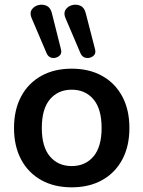

<svg xmlns="http://www.w3.org/2000/svg" viewBox="-20 -792 614 822"><path d="M287 10Q212 10 156.5 -21Q101 -52 70.5 -109Q40 -166 40 -244Q40 -322 70.5 -379Q101 -436 156.5 -467Q212 -498 287 -498Q362 -498 417.5 -467Q473 -436 503.5 -379Q534 -322 534 -244Q534 -166 503.5 -109Q473 -52 417.5 -21Q362 10 287 10ZM287 -81Q345 -81 380 -122Q415 -163 415 -244Q415 -326 380 -367Q345 -408 287 -408Q229 -408 194 -367Q159 -326 159 -244Q159 -163 194 -122Q229 -81 287 -81ZM325 -563 261 -713Q251 -735 260.5 -750Q270 -765 288.5 -770Q307 -775 324 -767.5Q341 -760 347 -736L387 -581Q392 -562 379 -552Q366 -542 349.5 -544Q333 -546 325 -563ZM180 -563 116 -713Q106 -735 115.5 -750Q125 -765 143.5 -770Q162 -775 179 -767.5Q196 -760 202 -736L241 -581Q246 -562 233 -552Q220 -542 204 -544Q188 -546 180 -563Z"/></svg>

Font: Chiron GoRound TC M
Style: Regular
Weight: 500
Designer: Ryoko NISHIZUKA 西塚涼子 (kana, bopomofo & ideographs); Paul D. Hunt (Latin, Greek & Cyrillic); Sandoll Communications 산돌커뮤니
Foundry: Adobe
Version: Version 1.000;hotconv 1.1.1;makeotfexe 2.6.0